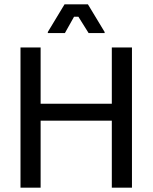

<svg xmlns="http://www.w3.org/2000/svg" viewBox="-20 -870 707 890"><path d="M75 0V-650H168.3V-389.2H498.3V-650H591.7V0H498.3V-310.8H168.3V0ZM201.7 -716.7V-721.7L279.2 -850H387.5L465 -721.7V-716.7H390.8L343.3 -792.5H323.3L280.8 -716.7Z"/></svg>

Font: Familjen Grotesk GF
Style: Regular
Weight: 400
Designer: Anders Wikstroem, Jonas Baeckman, Matilda Gysing, Kristian Moeller
Foundry: Familjen STHLM AB
Version: Version 2.000; Beta; Release 4; Build 6